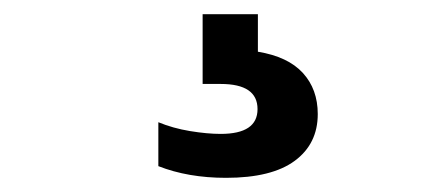

<svg xmlns="http://www.w3.org/2000/svg" viewBox="-20 -30 625 271"><path d="M299 221Q245.5 221 203.5 204.5V142.5Q224 151 248.2 155Q272.5 159 291.5 159Q343.5 159 343.5 124Q343.5 88.5 291.5 88.5H266V-10H344V43Q386.5 50 407.5 73Q428.5 96 428.5 131Q428.5 173 396 197Q363.5 221 299 221Z"/></svg>

Font: Encode Sans SmExp
Style: Bold
Weight: 700
Width: 6
Designer: Multiple Designers
Foundry: Impallari Type
Version: Version 3.002; ttfautohint (v1.8.3) -l 8 -r 50 -G 200 -x 14 